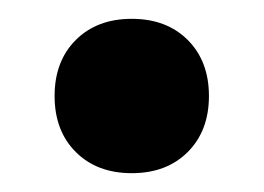

<svg xmlns="http://www.w3.org/2000/svg" viewBox="-20 -174 280 204"><path d="M38 -72Q38 -109 60.5 -131.5Q83 -154 120 -154Q157 -154 179.5 -131.5Q202 -109 202 -72Q202 -35 179.5 -12.5Q157 10 120 10Q83 10 60.5 -12.5Q38 -35 38 -72Z"/></svg>

Font: Bai Jamjuree
Style: Bold
Weight: 700
Designer: Katatrad Aksorn Co.,Ltd.
Foundry: Cadson Demak Co.,Ltd.
Version: Version 1.000; ttfautohint (v1.6)